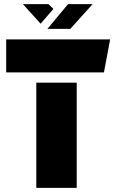

<svg xmlns="http://www.w3.org/2000/svg" viewBox="-20 -911 559 931"><path d="M10 -560V-720H514L484 -560ZM156 -510H352V0H156ZM210 -771 310 -891H429L321 -771ZM177 -796 91 -891H215L239 -868Z"/></svg>

Font: Protest Guerrilla
Style: Regular
Weight: 400
Designer: Octavio Pardo
Foundry: Ashler Design
Version: Version 2.005; ttfautohint (v1.8.4.7-5d5b)